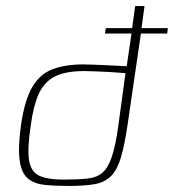

<svg xmlns="http://www.w3.org/2000/svg" viewBox="-20 -613 575 635"><path d="M330 -520H417L427 -593H458L448 -520H535L533 -502H446L402 -201Q392 -133 380 -92.5Q368 -52 347.5 -31Q327 -10 293.5 -4Q260 2 208 2Q162 2 128 -1.5Q94 -5 72.5 -22.5Q51 -40 45 -82.5Q39 -125 50 -203Q62 -284 87.5 -326.5Q113 -369 155 -384.5Q197 -400 256 -400Q269 -400 291.5 -399Q314 -398 338 -397Q362 -396 379 -395Q396 -394 399 -394L415 -502H327ZM189 -19Q238 -19 269.5 -22.5Q301 -26 319.5 -42.5Q338 -59 350 -95Q362 -131 371 -195L395 -371Q392 -371 376.5 -372.5Q361 -374 339.5 -375Q318 -376 296 -377Q274 -378 259 -378Q196 -378 160.5 -359.5Q125 -341 107.5 -301Q90 -261 82 -200Q70 -122 76 -83.5Q82 -45 109.5 -32Q137 -19 189 -19Z"/></svg>

Font: Genos Thin ExtraLight
Style: Italic
Weight: 250
Italic angle: -8°
Version: Version 1.010